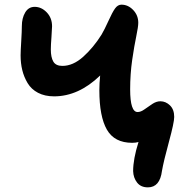

<svg xmlns="http://www.w3.org/2000/svg" viewBox="-20 -640 767 819"><path d="M610.8 159.2Q580.6 159.2 564.7 138.7Q548.8 118.2 547.9 89.8Q547.9 38.6 570.8 -34.2Q558.6 -30.8 543.9 -30.8Q468.3 -30.8 436 -86.9Q403.8 -143.1 403.8 -254.9Q403.8 -284.7 407.2 -317.9Q314.9 -229 210.9 -229Q171.4 -229 142.3 -244.1Q113.3 -259.3 97.7 -285.6Q82 -312 75 -341.1Q67.9 -370.1 67.9 -403.8Q67.9 -421.4 70.6 -464.8Q73.2 -508.3 73.2 -528.8Q73.2 -562.5 87.4 -586.7Q101.6 -610.8 127.9 -610.8Q156.7 -610.8 179.4 -587.2Q202.1 -563.5 202.1 -527.8Q202.1 -516.6 199.5 -481.9Q196.8 -447.3 196.8 -429.2Q196.8 -395.5 207.5 -377.2Q218.3 -358.9 246.1 -358.9Q291.5 -358.9 335 -397.9Q378.4 -437 413.1 -492.2Q425.8 -513.7 442.4 -550.5Q459 -587.4 470.7 -603.8Q482.4 -620.1 498 -620.1Q526.4 -620.1 548.1 -597.4Q569.8 -574.7 569.8 -543Q569.8 -525.9 561.3 -485.4Q552.7 -444.8 543.9 -384.5Q535.2 -324.2 535.2 -258.8Q535.2 -162.1 566.9 -162.1Q580.6 -162.1 596.4 -173.6Q612.3 -185.1 629.6 -196.5Q647 -208 664.1 -208Q687 -208 705.1 -190.4Q723.1 -172.9 723.1 -141.1Q723.1 -117.7 700.7 -35.4Q678.2 46.9 670.9 88.9Q662.1 159.2 610.8 159.2Z"/></svg>

Font: Shantell Sans Irregular Bouncy
Style: Regular
Weight: 600
Designer: Stephen Nixon, Anya Danilova, Shantell Martin
Foundry: Arrow Type
Version: Version 1.006;[9816181b4]